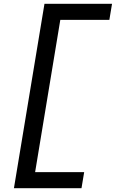

<svg xmlns="http://www.w3.org/2000/svg" viewBox="-20 -843 640 1006"><path d="M53 143 213 -823H567L553 -739H296L164 59H421L407 143Z"/></svg>

Font: Iosevka Slab Medium Extended
Style: Italic
Weight: 500
Width: 7
Italic angle: -9°
Monospace: yes
Designer: Belleve Invis
Foundry: Belleve Invis
Version: Version 11.1.0; ttfautohint (v1.8.3)